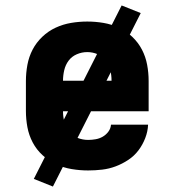

<svg xmlns="http://www.w3.org/2000/svg" viewBox="-20 -617 640 704"><path d="M303 8Q273 8 243 3Q213 -2 186 -14.5Q159 -27 136.5 -47.5Q114 -68 100 -94.5Q86 -121 80.5 -150.5Q75 -180 75 -210V-320Q75 -350 80.5 -379.5Q86 -409 99.5 -435Q113 -461 135 -482Q157 -503 184 -515.5Q211 -528 240.5 -533Q270 -538 300 -538Q330 -538 359.5 -533Q389 -528 416 -515.5Q443 -503 465 -482Q487 -461 500.5 -435Q514 -409 519.5 -379.5Q525 -350 525 -320V-209H211Q211 -189 216 -169.5Q221 -150 233 -134.5Q245 -119 264 -111.5Q283 -104 303 -104Q317 -104 331 -106.5Q345 -109 357 -116Q369 -123 377.5 -134.5Q386 -146 387 -160H523Q522 -135 512.5 -110.5Q503 -86 487.5 -65.5Q472 -45 450 -30.5Q428 -16 404 -7Q380 2 354.5 5Q329 8 303 8ZM211 -321H389Q389 -341 384.5 -360Q380 -379 368.5 -394.5Q357 -410 338.5 -418Q320 -426 300 -426Q280 -426 261.5 -418Q243 -410 231.5 -394.5Q220 -379 215.5 -359.5Q211 -340 211 -321ZM174 67 104 39 426 -597 496 -569Z"/></svg>

Font: Iosevka Curly Slab HvEx
Style: Regular
Weight: 900
Width: 7
Monospace: yes
Designer: Belleve Invis
Foundry: Belleve Invis
Version: Version 11.1.0; ttfautohint (v1.8.3)